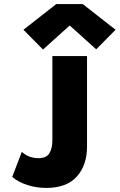

<svg xmlns="http://www.w3.org/2000/svg" viewBox="-20 -911 587 942"><path d="M207 11Q158 11 113.5 -3.5Q69 -18 40 -43L87 -166Q121 -135 169 -135Q208 -135 222.5 -159.5Q237 -184 237 -222V-636H407V-192Q407 -101 357 -45Q307 11 207 11ZM191 -668 95 -765 256 -891H386L547 -765L452 -669L322 -786Z"/></svg>

Font: Braah One
Style: Regular
Weight: 400
Designer: Ashish Kumar
Foundry: Ashish Kumar
Version: Version 1.001; ttfautohint (v1.8.4.7-5d5b);gftools[0.9.29]